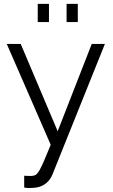

<svg xmlns="http://www.w3.org/2000/svg" viewBox="-20 -748 582 992"><path d="M175 -634H233V-728H175ZM324 -634H382V-728H324ZM105 160V221C122 224 134 224 146 223C204 222 237 190 252 151L522 -521H454L278 -70L87 -521H15L242 0C188 133 176 157 151 160C143 162 123 161 105 160Z"/></svg>

Font: FIGSv2-sans-serif
Style: Regular
Weight: 400
Designer: Matt McInerney, Pablo Impallari, Rodrigo Fuenzalida,Mirko Velimirovic
Foundry: Matt McInerney, Pablo Impallari, Rodrigo Fuenzalida
Version: Version 4.021;hotconv 1.0.109;makeotfexe 2.5.65596